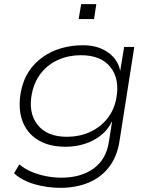

<svg xmlns="http://www.w3.org/2000/svg" viewBox="-20 -718 741 925"><path d="M271 187Q207 187 146.5 169.5Q86 152 48 117L73 74Q101 97 134 110.5Q167 124 203.5 131Q240 138 276 138Q369 138 430 94.5Q491 51 504 -32L520 -132H519Q499 -91 464.5 -64.5Q430 -38 387 -24.5Q344 -11 297 -11Q215 -11 161.5 -44.5Q108 -78 87 -138Q66 -198 81 -278Q92 -333 119 -374Q146 -415 186.5 -443.5Q227 -472 276 -486Q325 -500 380 -500Q452 -500 500.5 -465.5Q549 -431 559 -376L578 -492H627L556 -40Q545 35 506 86Q467 137 406.5 162Q346 187 271 187ZM302 -59Q361 -59 410 -80.5Q459 -102 493.5 -142.5Q528 -183 540 -242Q558 -336 512.5 -394Q467 -452 370 -452Q311 -452 262 -430.5Q213 -409 179.5 -368Q146 -327 134 -269Q115 -176 160.5 -117.5Q206 -59 302 -59ZM359 -626 371 -698H444L433 -626Z"/></svg>

Font: Nunito Sans 7pt SemiExpanded ExtraLight
Style: Italic
Weight: 250
Width: 6
Italic angle: -9°
Designer: Vernon Adams
Foundry: Vernon Adams
Version: Version 3.101;gftools[0.9.27]